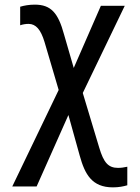

<svg xmlns="http://www.w3.org/2000/svg" viewBox="-20 -564 603 828"><path d="M467 244C492 244 512 240 529 235V155C516 158 502 160 489 160C447 160 427 137 408 73L337 -163L518 -539H415L298 -271L256 -416C231 -508 200 -544 130 -544C105 -544 84 -540 67 -535V-455C78 -459 92 -461 103 -461C135 -461 156 -436 172 -383L233 -176L33 240H138L275 -68L324 108C346 187 376 244 467 244Z"/></svg>

Font: Noto Sans Mono SemiCondensed Medium
Style: Regular
Weight: 500
Width: 4
Designer: Monotype Design Team
Foundry: Monotype Imaging Inc.
Version: Version 2.014